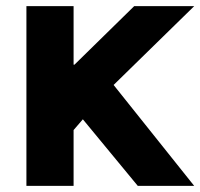

<svg xmlns="http://www.w3.org/2000/svg" viewBox="-20 -608 655 628"><path d="M66.4 0V-587.9H220.7V-396.5H223.6L418.9 -587.9H615.2L351.6 -330.1L615.2 0H430.7L251 -217.8L220.7 -182.6V0Z"/></svg>

Font: Gothic A1 Black
Style: Regular
Weight: 900
Version: Version 2.50